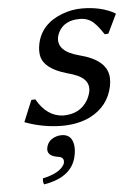

<svg xmlns="http://www.w3.org/2000/svg" viewBox="-50 -478 528 748"><g transform="rotate(-5 214.0 -104.0)"><path d="M176.3 45.9Q217.8 45.9 222.7 91.8Q224.6 110.4 219.7 131.8Q204.1 205.1 112.3 227.1Q102.5 229.5 92.8 231Q86.9 222.2 89.8 207Q154.8 193.4 173.3 161.6Q175.8 157.2 176.3 153.8Q180.7 132.3 156.7 128.9Q153.3 128.4 150.9 127.9Q111.8 120.6 116.7 90.8Q117.2 89.4 117.2 88.9Q123.5 59.1 156.7 48.8Q166.5 45.9 176.3 45.9ZM71.3 -101.1 86.9 -102.1Q126 -32.7 189.5 -29.8Q255.9 -29.8 286.1 -80.6Q294.9 -96.2 298.8 -112.8Q308.1 -157.2 257.8 -179.7Q242.2 -186.5 215.3 -193.8Q135.7 -217.3 121.6 -263.2Q115.2 -287.1 121.6 -316.9Q137.7 -393.1 221.2 -424.8Q258.8 -439 298.3 -439Q372.1 -439 424.3 -410.2Q426.3 -409.2 426.8 -409.2L428.2 -405.8L392.6 -332L378.4 -331.1Q350.1 -375 328.1 -388.2Q309.1 -399.4 285.6 -398.9Q226.6 -398.9 203.6 -356Q198.7 -346.2 196.3 -335.9Q186 -280.3 272.9 -257.8Q380.9 -230.5 383.8 -159.7Q384.3 -144 380.9 -127Q364.7 -50.3 293 -13.7Q245.6 9.8 181.6 9.8Q106.9 9.3 36.6 -17.1Z"/></g></svg>

Font: Linux Biolinum Slanted O
Style: Slanted
Weight: 400
Designer: Philipp H. Poll
Foundry: Philipp H. Poll
Version: Version 1.0.4